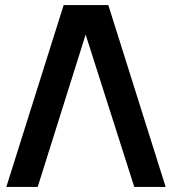

<svg xmlns="http://www.w3.org/2000/svg" viewBox="-20 -740 680 760"><path d="M5 0H129.2L319 -603.2L511.5 0H635.7L408.7 -720H232Z"/></svg>

Font: Tap Sans
Style: Regular
Weight: 400
Designer: Tap Payments
Foundry: Tap Payments
Version: Version 1.001;Glyphs 3.1.2 (3151)